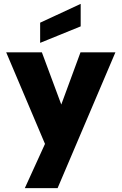

<svg xmlns="http://www.w3.org/2000/svg" viewBox="-20 -770 628 990"><path d="M396 -750V-634L187 -549V-653ZM395 -500H575L277 200H108L212 -28L12 -500H196L296 -231Z"/></svg>

Font: Albert Sans Black
Style: Regular
Weight: 900
Designer: Andreas Rasmussen
Foundry: a.Foundry
Version: Version 1.025